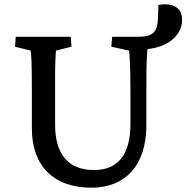

<svg xmlns="http://www.w3.org/2000/svg" viewBox="-20 -861 866 892"><path d="M404 11C565 11 660 -96 660 -278V-431C660 -522 660 -583 665 -633C760 -642 826 -697 826 -769C826 -824 785 -850 716 -838L714 -777C711 -710 690 -690 618 -690H501L497 -644L579 -626C583 -612 586 -536 586 -431V-285C586 -144 529 -71 417 -71C299 -71 237 -142 236 -279V-452C235 -572 239 -613 240 -626L312 -644L309 -690H53L50 -644L122 -626C125 -618 128 -573 128 -452V-264C128 -91 229 11 404 11Z"/></svg>

Font: TPK Tissa Web Medium
Style: Regular
Weight: 500
Designer: Jacques Le Bailly, Suppakit Chalermlarp | Katatrad Co.,Ltd.
Foundry: Jacques Le Bailly, Cadson Demak Co.,Ltd.
Version: Version 5.000;Glyphs 3.1.2 (3151)